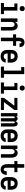

<svg xmlns="http://www.w3.org/2000/svg" viewBox="2601 -3391 798 6040"><g transform="rotate(90 3000.0 -371.0)"><path d="M75 0V-96H201V-424H89V-520H313V-96H425V0ZM250 -590Q234 -590 218 -595Q202 -600 191 -611Q180 -622 175 -638Q170 -654 170 -670Q170 -686 175 -702Q180 -718 191 -729Q202 -740 218 -745Q234 -750 250 -750Q266 -750 282 -745Q298 -740 309 -729Q320 -718 325 -702Q330 -686 330 -670Q330 -654 325 -638Q320 -622 309 -611Q298 -600 282 -595Q266 -590 250 -590Z M559 0V-520H670V-438Q678 -458 690 -475Q702 -492 718.5 -504.5Q735 -517 755 -522.5Q775 -528 796 -528Q820 -528 843 -520Q866 -512 883.5 -496Q901 -480 912 -458.5Q923 -437 929.5 -414Q936 -391 938.5 -367.5Q941 -344 941 -320V0H830V-320Q830 -333 828.5 -346Q827 -359 823.5 -371.5Q820 -384 813.5 -395Q807 -406 797.5 -415Q788 -424 775.5 -428Q763 -432 750 -432Q737 -432 724.5 -428Q712 -424 702.5 -415Q693 -406 686.5 -395Q680 -384 676.5 -371.5Q673 -359 671.5 -346Q670 -333 670 -320V0Z M1165 0V-383H1059V-479H1165V-571Q1165 -593 1167.5 -614.5Q1170 -636 1178 -656Q1186 -676 1199.5 -693.5Q1213 -711 1231.5 -722.5Q1250 -734 1271 -738.5Q1292 -743 1314 -743Q1344 -743 1373 -733.5Q1402 -724 1422.5 -703Q1443 -682 1452.5 -653Q1462 -624 1462 -594Q1462 -592 1462 -589.5Q1462 -587 1462 -585H1350Q1350 -586 1350 -587Q1350 -588 1350 -589Q1350 -598 1348.5 -607.5Q1347 -617 1343 -626Q1339 -635 1331.5 -641Q1324 -647 1314 -647Q1302 -647 1294 -637.5Q1286 -628 1282.5 -617Q1279 -606 1277.5 -594.5Q1276 -583 1276 -571V-479H1422V-383H1276V0Z M1752 8Q1725 8 1697.5 3Q1670 -2 1646 -15Q1622 -28 1603 -48Q1584 -68 1572 -93Q1560 -118 1555.5 -145.5Q1551 -173 1551 -200V-320Q1551 -347 1555.5 -374.5Q1560 -402 1571.5 -426.5Q1583 -451 1601.5 -471.5Q1620 -492 1644 -505Q1668 -518 1695.5 -523Q1723 -528 1750 -528Q1777 -528 1804.5 -523Q1832 -518 1856 -505Q1880 -492 1898.5 -471.5Q1917 -451 1928.5 -426.5Q1940 -402 1944.5 -374.5Q1949 -347 1949 -320V-212H1662V-200Q1662 -180 1666.5 -159.5Q1671 -139 1682.5 -122.5Q1694 -106 1713 -97Q1732 -88 1752 -88Q1767 -88 1781.5 -91Q1796 -94 1808 -102Q1820 -110 1827.5 -123Q1835 -136 1836 -151H1947Q1946 -127 1938.5 -105Q1931 -83 1917.5 -63.5Q1904 -44 1885 -30Q1866 -16 1844 -7Q1822 2 1799 5Q1776 8 1752 8ZM1662 -308H1838V-320Q1838 -340 1834 -360Q1830 -380 1818.5 -397Q1807 -414 1788.5 -423Q1770 -432 1750 -432Q1730 -432 1711.5 -423Q1693 -414 1681.5 -397Q1670 -380 1666 -360Q1662 -340 1662 -320Z M2075 0V-96H2201V-639H2089V-735H2313V-96H2425V0Z M2575 0V-96H2701V-424H2589V-520H2813V-96H2925V0ZM2750 -590Q2734 -590 2718 -595Q2702 -600 2691 -611Q2680 -622 2675 -638Q2670 -654 2670 -670Q2670 -686 2675 -702Q2680 -718 2691 -729Q2702 -740 2718 -745Q2734 -750 2750 -750Q2766 -750 2782 -745Q2798 -740 2809 -729Q2820 -718 2825 -702Q2830 -686 2830 -670Q2830 -654 2825 -638Q2820 -622 2809 -611Q2798 -600 2782 -595Q2766 -590 2750 -590Z M3059 0V-96L3307 -424H3059V-520H3441V-424L3193 -96H3441V0Z M3539 0V-520H3642V-476Q3647 -487 3653.5 -496.5Q3660 -506 3669 -513.5Q3678 -521 3689.5 -524.5Q3701 -528 3713 -528Q3728 -528 3742 -522Q3756 -516 3766.5 -505.5Q3777 -495 3783.5 -481.5Q3790 -468 3794 -453Q3797 -467 3803.5 -481Q3810 -495 3820 -505.5Q3830 -516 3844 -522Q3858 -528 3873 -528Q3888 -528 3903 -521.5Q3918 -515 3928.5 -503Q3939 -491 3945 -476.5Q3951 -462 3954.5 -446.5Q3958 -431 3959.5 -415.5Q3961 -400 3961 -384V0H3858V-384Q3858 -393 3857 -401.5Q3856 -410 3853.5 -418Q3851 -426 3844.5 -433Q3838 -440 3830 -440Q3821 -440 3815 -433Q3809 -426 3806 -418Q3803 -410 3802 -401.5Q3801 -393 3801 -384V0H3699V-384Q3699 -393 3698 -401.5Q3697 -410 3694 -418Q3691 -426 3685 -433Q3679 -440 3670 -440Q3662 -440 3655.5 -433Q3649 -426 3646.5 -418Q3644 -410 3643 -401.5Q3642 -393 3642 -384V0Z M4252 8Q4225 8 4197.5 3Q4170 -2 4146 -15Q4122 -28 4103 -48Q4084 -68 4072 -93Q4060 -118 4055.5 -145.5Q4051 -173 4051 -200V-320Q4051 -347 4055.5 -374.5Q4060 -402 4071.5 -426.5Q4083 -451 4101.5 -471.5Q4120 -492 4144 -505Q4168 -518 4195.5 -523Q4223 -528 4250 -528Q4277 -528 4304.5 -523Q4332 -518 4356 -505Q4380 -492 4398.5 -471.5Q4417 -451 4428.5 -426.5Q4440 -402 4444.5 -374.5Q4449 -347 4449 -320V-212H4162V-200Q4162 -180 4166.5 -159.5Q4171 -139 4182.5 -122.5Q4194 -106 4213 -97Q4232 -88 4252 -88Q4267 -88 4281.5 -91Q4296 -94 4308 -102Q4320 -110 4327.5 -123Q4335 -136 4336 -151H4447Q4446 -127 4438.5 -105Q4431 -83 4417.5 -63.5Q4404 -44 4385 -30Q4366 -16 4344 -7Q4322 2 4299 5Q4276 8 4252 8ZM4162 -308H4338V-320Q4338 -340 4334 -360Q4330 -380 4318.5 -397Q4307 -414 4288.5 -423Q4270 -432 4250 -432Q4230 -432 4211.5 -423Q4193 -414 4181.5 -397Q4170 -380 4166 -360Q4162 -340 4162 -320Z M4559 0V-520H4670V-438Q4678 -458 4690 -475Q4702 -492 4718.5 -504.5Q4735 -517 4755 -522.5Q4775 -528 4796 -528Q4820 -528 4843 -520Q4866 -512 4883.5 -496Q4901 -480 4912 -458.5Q4923 -437 4929.5 -414Q4936 -391 4938.5 -367.5Q4941 -344 4941 -320V0H4830V-320Q4830 -333 4828.5 -346Q4827 -359 4823.5 -371.5Q4820 -384 4813.5 -395Q4807 -406 4797.5 -415Q4788 -424 4775.5 -428Q4763 -432 4750 -432Q4737 -432 4724.5 -428Q4712 -424 4702.5 -415Q4693 -406 4686.5 -395Q4680 -384 4676.5 -371.5Q4673 -359 4671.5 -346Q4670 -333 4670 -320V0Z M5312 8Q5287 8 5262 2Q5237 -4 5216.5 -19Q5196 -34 5181.5 -55Q5167 -76 5158.5 -100Q5150 -124 5147 -149.5Q5144 -175 5144 -200V-424H5047V-520H5144V-735H5256V-520H5397V-424H5256V-200Q5256 -188 5256.5 -176.5Q5257 -165 5259 -153.5Q5261 -142 5264.5 -131Q5268 -120 5274.5 -110.5Q5281 -101 5291 -94.5Q5301 -88 5312 -88Q5327 -88 5339.5 -97.5Q5352 -107 5358 -121Q5364 -135 5366 -150Q5368 -165 5368 -180Q5368 -181 5368 -182.5Q5368 -184 5368 -185H5480Q5480 -182 5480 -179.5Q5480 -177 5480 -175Q5480 -151 5475.5 -128Q5471 -105 5462 -83.5Q5453 -62 5437.5 -44Q5422 -26 5402 -14Q5382 -2 5359 3Q5336 8 5312 8Z M5752 8Q5725 8 5697.5 3Q5670 -2 5646 -15Q5622 -28 5603 -48Q5584 -68 5572 -93Q5560 -118 5555.5 -145.5Q5551 -173 5551 -200V-320Q5551 -347 5555.5 -374.5Q5560 -402 5571.5 -426.5Q5583 -451 5601.5 -471.5Q5620 -492 5644 -505Q5668 -518 5695.5 -523Q5723 -528 5750 -528Q5777 -528 5804.5 -523Q5832 -518 5856 -505Q5880 -492 5898.5 -471.5Q5917 -451 5928.5 -426.5Q5940 -402 5944.5 -374.5Q5949 -347 5949 -320V-212H5662V-200Q5662 -180 5666.5 -159.5Q5671 -139 5682.5 -122.5Q5694 -106 5713 -97Q5732 -88 5752 -88Q5767 -88 5781.5 -91Q5796 -94 5808 -102Q5820 -110 5827.5 -123Q5835 -136 5836 -151H5947Q5946 -127 5938.5 -105Q5931 -83 5917.5 -63.5Q5904 -44 5885 -30Q5866 -16 5844 -7Q5822 2 5799 5Q5776 8 5752 8ZM5662 -308H5838V-320Q5838 -340 5834 -360Q5830 -380 5818.5 -397Q5807 -414 5788.5 -423Q5770 -432 5750 -432Q5730 -432 5711.5 -423Q5693 -414 5681.5 -397Q5670 -380 5666 -360Q5662 -340 5662 -320Z"/></g></svg>

Font: Zed Mono
Style: Bold
Weight: 700
Monospace: yes
Designer: Belleve Invis
Foundry: Belleve Invis
Version: Version 1.0.0; ttfautohint (v1.8.4)